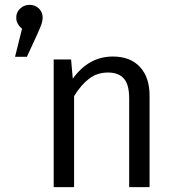

<svg xmlns="http://www.w3.org/2000/svg" viewBox="-20 -771 728 791"><path d="M155.8 -698.2Q155.8 -686 150.9 -671.6Q146 -657.2 130.9 -624L90.8 -537.1H42L70.8 -652.8Q46.9 -672.4 46.9 -698.2Q46.9 -720.7 63 -735.8Q79.1 -751 102.1 -751Q125 -751 140.4 -735.8Q155.8 -720.7 155.8 -698.2ZM444.8 -538.1Q516.6 -538.1 556.4 -495.4Q596.2 -452.6 596.2 -377V0H512.2V-365.2Q512.2 -423.3 490 -447.8Q467.8 -472.2 424.8 -472.2Q380.9 -472.2 347.7 -447.3Q314.5 -422.4 285.2 -375V0H201.2V-525.9H272.9L279.8 -446.8Q345.7 -538.1 444.8 -538.1Z"/></svg>

Font: Fira Sans Book
Style: Regular
Weight: 350
Designer: Carrois Corporate & Edenspiekermann AG
Foundry: Carrois Corporate GbR & Edenspiekermann AG
Version: Version 4.203;PS 004.203;hotconv 1.0.88;makeotf.lib2.5.64775